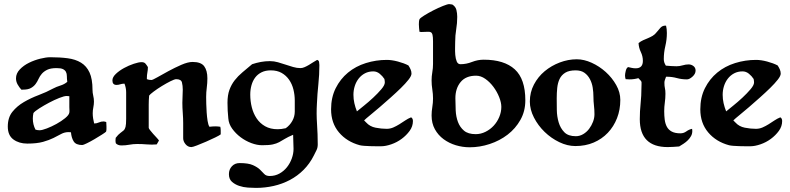

<svg xmlns="http://www.w3.org/2000/svg" viewBox="-20 -707 3852 936"><path d="M225 -428Q272 -428 310 -423Q348 -418 375 -401.5Q402 -385 416.5 -353.5Q431 -322 431 -269Q431 -255 434.5 -240.5Q438 -226 438 -212Q438 -198 435 -183.5Q432 -169 432 -155Q432 -142 434 -129.5Q436 -117 439 -105Q451 -105 462 -110Q473 -115 485 -115Q488 -115 491.5 -114Q495 -113 498 -112L499 -91Q499 -84 499 -77.5Q499 -71 497 -65Q493 -61 476.5 -50.5Q460 -40 440.5 -28.5Q421 -17 403.5 -8.5Q386 0 381 0Q350 0 339 -18Q328 -36 326 -62L315 -63Q295 -63 278.5 -54Q262 -45 241 -34.5Q220 -24 190 -15.5Q160 -7 113 -7Q73 -7 45.5 -27Q18 -47 18 -90Q18 -134 40.5 -162Q63 -190 96.5 -209.5Q130 -229 168.5 -243.5Q207 -258 238 -275Q255 -284 274.5 -290Q294 -296 308 -308Q306 -323 306 -335.5Q306 -348 301.5 -356.5Q297 -365 287 -370Q277 -375 256 -375Q227 -375 210.5 -367Q194 -359 184 -347.5Q174 -336 168 -322.5Q162 -309 153.5 -297.5Q145 -286 131 -278Q117 -270 92 -270H84Q74 -281 66 -295Q58 -309 58 -325Q58 -349 76.5 -368.5Q95 -388 121.5 -401Q148 -414 176.5 -421Q205 -428 225 -428ZM143 -156Q140 -142 140 -129Q140 -100 153 -75Q163 -72 173 -72Q185 -72 208.5 -81Q232 -90 255.5 -103Q279 -116 297.5 -131Q316 -146 318 -158Q319 -165 318.5 -171.5Q318 -178 318 -185V-238L305 -239Q293 -239 269 -229.5Q245 -220 219.5 -206.5Q194 -193 172 -179Q150 -165 143 -156Z M670 -404Q683 -404 689 -397Q695 -390 701 -380Q701 -366 698.5 -353.5Q696 -341 696 -327V-321Q701 -319 706.5 -318Q712 -317 718 -317Q724 -317 747.5 -330.5Q771 -344 801.5 -360.5Q832 -377 864 -391Q896 -405 919 -405Q960 -405 975.5 -384Q991 -363 991 -325Q991 -302 988 -279.5Q985 -257 985 -234Q985 -222 985.5 -201Q986 -180 987.5 -158.5Q989 -137 992 -117.5Q995 -98 1001 -89Q1009 -90 1016 -90.5Q1023 -91 1030 -91Q1036 -91 1042 -90.5Q1048 -90 1054 -89Q1056 -80 1056 -70.5Q1056 -61 1056 -52Q1050 -47 1029.5 -37Q1009 -27 985 -16.5Q961 -6 940 2Q919 10 913 10Q896 10 884.5 -4Q873 -18 873 -33V-107Q873 -130 871 -156.5Q869 -183 869 -206Q869 -222 870 -238Q871 -254 871 -270Q871 -289 867 -305Q863 -321 839 -321Q831 -321 811 -311Q791 -301 769 -287.5Q747 -274 729 -260.5Q711 -247 707 -241Q706 -230 705.5 -219Q705 -208 705 -197V-84Q705 -81 711.5 -72.5Q718 -64 726.5 -54.5Q735 -45 743.5 -36Q752 -27 755 -22L744 -3Q720 -1 696.5 -3Q673 -5 649 -5Q629 -5 610.5 -1.5Q592 2 572 2Q555 2 545 -8Q543 -13 543 -23L544 -35Q557 -52 566.5 -58.5Q576 -65 582.5 -71Q589 -77 592 -88.5Q595 -100 595 -128V-257Q595 -278 587 -299H584Q575 -299 566 -296Q557 -293 548 -293Q528 -293 528 -315Q528 -331 545 -347Q562 -363 585 -375.5Q608 -388 632 -396Q656 -404 670 -404Z M1209 -394Q1230 -401 1251.5 -405Q1273 -409 1296 -409Q1316 -409 1335 -403.5Q1354 -398 1372 -392Q1390 -386 1408.5 -380.5Q1427 -375 1445 -375Q1454 -375 1464.5 -379.5Q1475 -384 1486 -390.5Q1497 -397 1507.5 -404Q1518 -411 1526 -415Q1534 -413 1535.5 -405Q1537 -397 1537 -390Q1537 -343 1532 -296Q1527 -249 1525 -202Q1522 -154 1525.5 -103Q1529 -52 1529 -3Q1529 13 1523 25Q1517 37 1510 51Q1490 91 1460 121Q1430 151 1393 170.5Q1356 190 1314 199.5Q1272 209 1228 209Q1211 209 1188.5 207.5Q1166 206 1145.5 199Q1125 192 1110.5 179Q1096 166 1096 142Q1096 119 1110.5 103.5Q1125 88 1148 88Q1191 88 1213 98Q1235 108 1247 119.5Q1259 131 1268 141Q1277 151 1295 151Q1321 151 1342.5 139Q1364 127 1379 108Q1394 89 1402.5 65.5Q1411 42 1411 19Q1411 2 1410 -15.5Q1409 -33 1409 -50Q1383 -39 1368.5 -30Q1354 -21 1341 -14Q1328 -7 1310 -3Q1292 1 1258 1Q1233 1 1205 -9.5Q1177 -20 1153 -38Q1129 -56 1112 -79.5Q1095 -103 1093 -130Q1091 -149 1090 -167.5Q1089 -186 1089 -206Q1089 -243 1098.5 -269Q1108 -295 1124 -315.5Q1140 -336 1162 -354.5Q1184 -373 1209 -394ZM1200 -246Q1200 -214 1207.5 -184Q1215 -154 1231 -130Q1247 -106 1272.5 -91.5Q1298 -77 1334 -77Q1351 -77 1373 -82Q1393 -96 1405 -117.5Q1417 -139 1417 -163V-217Q1417 -244 1410.5 -270.5Q1404 -297 1389.5 -318Q1375 -339 1353 -351.5Q1331 -364 1300 -364Q1274 -364 1255 -354.5Q1236 -345 1224 -329Q1212 -313 1206 -291.5Q1200 -270 1200 -246Z M1866 -415Q1890 -415 1920 -407Q1950 -399 1971 -388Q1977 -379 1981.5 -369Q1986 -359 1986 -348Q1986 -337 1971.5 -318.5Q1957 -300 1934.5 -278Q1912 -256 1884.5 -231.5Q1857 -207 1831.5 -185Q1806 -163 1785 -146Q1764 -129 1755 -120L1765 -110Q1783 -90 1811 -84.5Q1839 -79 1865 -79Q1882 -79 1897 -85.5Q1912 -92 1926.5 -101Q1941 -110 1955 -119.5Q1969 -129 1984 -135Q1993 -130 1993 -117Q1993 -91 1977 -69Q1961 -47 1938 -30Q1915 -13 1887.5 -3.5Q1860 6 1838 6Q1829 6 1814.5 6Q1800 6 1785 5.5Q1770 5 1756 4Q1742 3 1734 1Q1671 -16 1632.5 -61.5Q1594 -107 1594 -174Q1594 -232 1616.5 -277Q1639 -322 1676.5 -353Q1714 -384 1763.5 -399.5Q1813 -415 1866 -415ZM1703 -245Q1703 -224 1707.5 -204Q1712 -184 1720 -164Q1732 -174 1754.5 -192Q1777 -210 1799.5 -231Q1822 -252 1839 -272Q1856 -292 1856 -305Q1856 -312 1854 -322Q1845 -336 1831 -347.5Q1817 -359 1800 -359Q1777 -359 1759 -349.5Q1741 -340 1728.5 -324Q1716 -308 1709.5 -287.5Q1703 -267 1703 -245Z M2170 -687Q2175 -687 2185 -685Q2201 -675 2205 -658.5Q2209 -642 2209 -625Q2209 -594 2204 -564Q2199 -534 2199 -503Q2199 -493 2198.5 -475Q2198 -457 2199.5 -439Q2201 -421 2206.5 -407.5Q2212 -394 2225 -394Q2253 -394 2281 -405Q2309 -416 2338 -416Q2438 -416 2489.5 -369Q2541 -322 2541 -218Q2541 -165 2517 -122.5Q2493 -80 2454.5 -50.5Q2416 -21 2367.5 -5Q2319 11 2270 11Q2235 11 2202 1Q2169 -9 2142.5 -28.5Q2116 -48 2100 -77Q2084 -106 2084 -144Q2084 -164 2087.5 -185Q2091 -206 2091 -227Q2091 -249 2087.5 -271Q2084 -293 2084 -315Q2084 -335 2087.5 -355Q2091 -375 2091 -395V-505Q2091 -527 2088.5 -537Q2086 -547 2080 -550Q2074 -553 2063 -552Q2052 -551 2034 -551L2025 -552Q2024 -561 2023 -570Q2022 -579 2022 -588Q2022 -593 2022.5 -600.5Q2023 -608 2025 -613Q2028 -619 2048 -631.5Q2068 -644 2092.5 -656.5Q2117 -669 2139.5 -678Q2162 -687 2170 -687ZM2200 -228Q2200 -200 2201.5 -169Q2203 -138 2212.5 -112.5Q2222 -87 2242 -70Q2262 -53 2299 -53Q2324 -53 2347 -64.5Q2370 -76 2387 -94.5Q2404 -113 2414 -137Q2424 -161 2424 -186Q2424 -207 2413.5 -233.5Q2403 -260 2385.5 -283.5Q2368 -307 2346 -322.5Q2324 -338 2301 -338Q2251 -338 2225.5 -307Q2200 -276 2200 -228Z M2792 -418Q2827 -418 2864.5 -401Q2902 -384 2933 -356Q2964 -328 2984 -292.5Q3004 -257 3004 -220Q3004 -172 2988 -131Q2972 -90 2943 -59.5Q2914 -29 2874 -12Q2834 5 2785 5Q2746 5 2706.5 -14Q2667 -33 2635 -64Q2603 -95 2583 -134Q2563 -173 2563 -212Q2563 -257 2583 -295Q2603 -333 2635.5 -360Q2668 -387 2709 -402.5Q2750 -418 2792 -418ZM2694 -228Q2694 -203 2694.5 -171Q2695 -139 2703.5 -110.5Q2712 -82 2731 -62.5Q2750 -43 2787 -43Q2806 -43 2823 -53Q2840 -63 2852 -79Q2864 -95 2871 -113.5Q2878 -132 2878 -150Q2878 -172 2875.5 -193Q2873 -214 2873 -235Q2873 -257 2869.5 -279.5Q2866 -302 2856 -321Q2846 -340 2829.5 -352Q2813 -364 2786 -364Q2754 -364 2735.5 -352.5Q2717 -341 2708 -322Q2699 -303 2696.5 -278.5Q2694 -254 2694 -228Z M3223 -582H3227Q3231 -566 3231 -546Q3231 -514 3223.5 -482.5Q3216 -451 3216 -419Q3216 -410 3218.5 -402.5Q3221 -395 3226 -387Q3239 -386 3251.5 -385Q3264 -384 3278 -384Q3293 -384 3308 -388.5Q3323 -393 3337 -393Q3350 -393 3360.5 -385Q3371 -377 3371 -363Q3371 -347 3356 -333.5Q3341 -320 3329 -320Q3303 -320 3279.5 -326.5Q3256 -333 3230 -333H3227Q3225 -326 3222 -319Q3219 -312 3219 -304Q3219 -287 3221.5 -277Q3224 -267 3224 -250Q3224 -228 3221 -207Q3218 -186 3218 -165Q3218 -143 3220.5 -123.5Q3223 -104 3231 -89Q3239 -74 3255 -65.5Q3271 -57 3297 -57Q3313 -57 3326 -66.5Q3339 -76 3354 -79L3355 -69Q3355 -55 3349 -44Q3343 -33 3333.5 -23.5Q3324 -14 3312.5 -6.5Q3301 1 3291 7Q3277 8 3263 9Q3249 10 3235 10Q3099 10 3099 -126Q3099 -164 3103 -202.5Q3107 -241 3107 -279Q3107 -290 3107.5 -296Q3108 -302 3107.5 -306Q3107 -310 3103.5 -314Q3100 -318 3092 -326Q3071 -320 3049 -320L3030 -321Q3027 -330 3027 -339Q3027 -347 3030.5 -361.5Q3034 -376 3042 -380Q3051 -378 3060 -376Q3069 -374 3079 -374Q3114 -374 3114 -410Q3114 -433 3104 -453.5Q3094 -474 3093 -497Q3104 -506 3115.5 -511Q3127 -516 3139 -521Q3151 -526 3162 -532.5Q3173 -539 3182 -551Q3190 -561 3199.5 -571.5Q3209 -582 3223 -582Z M3666 -415Q3690 -415 3720 -407Q3750 -399 3771 -388Q3777 -379 3781.5 -369Q3786 -359 3786 -348Q3786 -337 3771.5 -318.5Q3757 -300 3734.5 -278Q3712 -256 3684.5 -231.5Q3657 -207 3631.5 -185Q3606 -163 3585 -146Q3564 -129 3555 -120L3565 -110Q3583 -90 3611 -84.5Q3639 -79 3665 -79Q3682 -79 3697 -85.5Q3712 -92 3726.5 -101Q3741 -110 3755 -119.5Q3769 -129 3784 -135Q3793 -130 3793 -117Q3793 -91 3777 -69Q3761 -47 3738 -30Q3715 -13 3687.5 -3.5Q3660 6 3638 6Q3629 6 3614.5 6Q3600 6 3585 5.5Q3570 5 3556 4Q3542 3 3534 1Q3471 -16 3432.5 -61.5Q3394 -107 3394 -174Q3394 -232 3416.5 -277Q3439 -322 3476.5 -353Q3514 -384 3563.5 -399.5Q3613 -415 3666 -415ZM3503 -245Q3503 -224 3507.5 -204Q3512 -184 3520 -164Q3532 -174 3554.5 -192Q3577 -210 3599.5 -231Q3622 -252 3639 -272Q3656 -292 3656 -305Q3656 -312 3654 -322Q3645 -336 3631 -347.5Q3617 -359 3600 -359Q3577 -359 3559 -349.5Q3541 -340 3528.5 -324Q3516 -308 3509.5 -287.5Q3503 -267 3503 -245Z"/></svg>

Font: CAT Altenglisch
Style: Regular
Weight: 400
Designer: Peter Wiegel
Foundry: Peter Wiegel, CAT Fonts
Version: Version 1.000